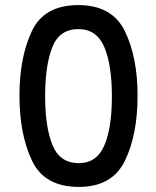

<svg xmlns="http://www.w3.org/2000/svg" viewBox="-20 -727 615 755"><path d="M290 8Q154 8 105.5 -96Q56.5 -199.5 56.5 -351Q56.5 -500.5 105 -604Q153 -707 288 -707Q421 -707 471 -604.5Q521 -501.5 521 -350.5Q521 -197 471 -94.5Q421 8 290 8ZM290 -85.5Q360.5 -85.5 390.5 -155.5Q420 -225.5 420 -347.5Q420 -472 390 -542.5Q360 -612.5 288 -612.5Q214 -612.5 186 -542Q157.5 -471 157.5 -348Q157.5 -227.5 186.5 -156.5Q215 -85.5 290 -85.5Z"/></svg>

Font: Acari Sans Neue SemiBold
Style: Regular
Weight: 600
Designer: Alfredo Marco Pradil (font), Cristiano Sobral (main changes)
Foundry: Hanken Design Co. (font), Cristiano Sobral (main changes)
Version: Version 2.459;March 19, 2022;FontCreator 14.0.0.2808 64-bit;